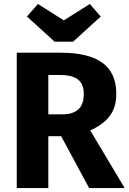

<svg xmlns="http://www.w3.org/2000/svg" viewBox="-20 -963 658 983"><path d="M291.2 -693.2Q433.4 -693.2 504.4 -641.5Q575.4 -589.8 575.4 -482.6Q575.4 -425.8 552.7 -386Q530 -346.2 484.5 -317.8Q439 -289.4 364.2 -265.6H211.4V-377.6H298.2Q353.4 -377.6 381.2 -403Q409 -428.4 409 -482.6Q409 -532.8 379.2 -555.9Q349.4 -579 287.8 -579H227.4V0H65.8V-693.2ZM435.2 -306.8 618.4 0H436.4L285.6 -279.6ZM439.8 -942.6 495.6 -878.4 354.6 -749.8H259.4L118 -878.4L174.2 -942.6L306.8 -858.6Z"/></svg>

Font: Firava
Style: Regular
Weight: 400
Designer: Carrois Corporate & Edenspiekermann AG
Foundry: Greg Finn Gibson
Version: Version 5.000